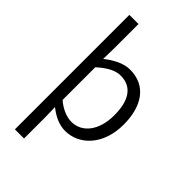

<svg xmlns="http://www.w3.org/2000/svg" viewBox="-301 -891 1218 1218"><g transform="rotate(45 307.5 -282.5)"><path d="M94 231H176V45L174 -49C224 -9 274 13 326 13C450 13 561 -94 561 -278C561 -445 486 -554 343 -554C282 -554 224 -520 174 -481L176 -577V-796H94ZM314 -56C277 -56 227 -71 176 -115V-408C231 -458 280 -485 327 -485C435 -485 477 -401 477 -277C477 -141 408 -56 314 -56Z"/></g></svg>

Font: ChiuKong Gothic MN Normal
Style: Regular
Weight: 350
Designer: Ryoko NISHIZUKA 西塚涼子 (kana, bopomofo & ideographs); Paul D. Hunt (Latin, Greek & Cyrillic); Sandoll Communications 산돌커뮤니
Foundry: Adobe
Version: Version 1.300